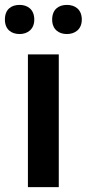

<svg xmlns="http://www.w3.org/2000/svg" viewBox="-33 -857 354 784"><path d="M-13 -777C-13 -737 13 -718 47 -718C79 -718 107 -737 107 -777C107 -819 79 -837 47 -837C13 -837 -13 -819 -13 -777ZM180 -777C180 -737 207 -718 240 -718C273 -718 301 -737 301 -777C301 -819 273 -837 240 -837C207 -837 180 -819 180 -777ZM207 -93V-635H81V-93Z"/></svg>

Font: Noto Sans Kannada UI SemiBold
Style: Regular
Weight: 600
Designer: Jelle Bosma - Monotype Design Team
Foundry: Monotype Imaging Inc.
Version: Version 2.005